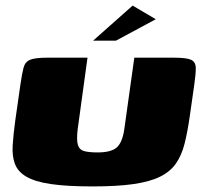

<svg xmlns="http://www.w3.org/2000/svg" viewBox="-20 -667 724 689"><path d="M661 -250Q653 -194 642.5 -152Q632 -110 611.5 -80.5Q591 -51 554.5 -33Q518 -15 459.5 -6.5Q401 2 312 2Q220 2 162.5 -6.5Q105 -15 74.5 -33Q44 -51 33.5 -79Q23 -107 25.5 -146Q28 -185 35 -236L53 -362Q59 -403 64.5 -424Q70 -445 88 -452.5Q106 -460 149 -460H294L259 -205Q254 -165 259.5 -147Q265 -129 283 -124.5Q301 -120 330 -120Q378 -120 398.5 -137.5Q419 -155 426 -203L462 -460H605Q649 -460 665.5 -452.5Q682 -445 682.5 -424Q683 -403 677 -362ZM314 -521 456 -647 539 -598 396 -521Z"/></svg>

Font: Genos Black
Style: Italic
Weight: 900
Italic angle: -8°
Version: Version 1.010